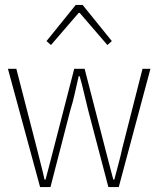

<svg xmlns="http://www.w3.org/2000/svg" viewBox="-20 -756 640 776"><path d="M142 0 12 -478H46L129 -156Q137 -123 145 -92.5Q153 -62 160 -30H164Q172 -62 180.5 -92.5Q189 -123 197 -156L280 -478H322L405 -156Q413 -123 421.5 -92.5Q430 -62 438 -30H442Q450 -62 458.5 -92.5Q467 -123 474 -156L556 -478H588L460 0H418L336 -312Q327 -347 319.5 -380.5Q312 -414 302 -448H298Q290 -414 282.5 -379.5Q275 -345 264 -310L184 0ZM186 -574 168 -590 286 -736H314L432 -590L414 -574L302 -704H298Z"/></svg>

Font: Source Code Pro ExtraLight ExtraLight
Style: Regular
Weight: 250
Monospace: yes
Version: Version 1.018;hotconv 1.0.116;makeotfexe 2.5.65601